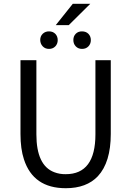

<svg xmlns="http://www.w3.org/2000/svg" viewBox="-20 -970 685 1002"><path d="M478 -269V-655.8H558.1V-271Q558.1 -123 490.7 -50.3Q431.6 12.2 323.2 12.2Q153.8 12.2 105 -138.2Q86.9 -192.4 86.9 -271V-655.8H169.9V-269Q169.9 -106.4 263.2 -71.3Q291 -60.5 323.2 -61Q478 -61 478 -269ZM408.2 -714.8Q388.2 -714.8 375.5 -728Q362.8 -741.2 362.8 -761.2Q362.8 -781.2 375.5 -793.9Q388.2 -806.6 408.2 -806.2Q428.7 -806.2 441.4 -793.5Q454.1 -780.3 454.1 -760.7Q454.1 -741.2 441.4 -728Q428.7 -714.8 408.2 -714.8ZM189.9 -761.2Q189.9 -781.2 203.1 -793.9Q216.8 -806.6 236.3 -806.2Q255.9 -806.2 268.6 -793.5Q281.2 -780.3 281.2 -760.7Q281.2 -741.2 268.6 -728Q255.9 -714.8 235.8 -714.8Q215.8 -714.8 203.1 -728Q190.4 -741.2 189.9 -761.2ZM359.9 -950.2H451.2L338.9 -838.9H271Z"/></svg>

Font: SourceSansPro-Regular
Style: Regular
Weight: 400
Designer: Paul D. Hunt
Foundry: Adobe Systems Incorporated
Version: Version 1.050;PS Version 1.000;hotconv 1.0.70;makeotf.lib2.5